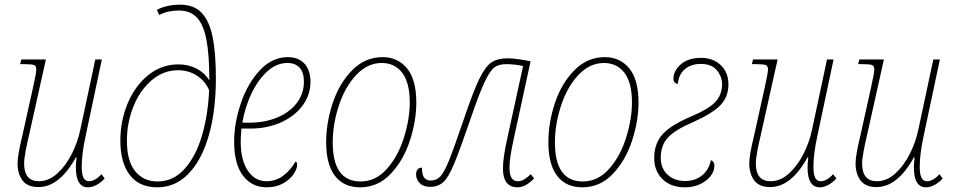

<svg xmlns="http://www.w3.org/2000/svg" viewBox="-20 -790 4073 820"><path d="M304 -75Q304 -90 307 -118H304Q234 9 144 9Q98 9 76.5 -19Q55 -47 55 -93Q55 -127 76 -213L121 -416Q135 -479 135 -493Q135 -508 126 -512Q117 -516 84 -516H66L71 -536H176L104 -213Q96 -180 89.5 -145.5Q83 -111 83 -92Q83 -16 146 -16Q188 -16 224.5 -49Q261 -82 286.5 -132.5Q312 -183 323 -236L387 -536H415L345 -206Q329 -131 329 -78Q329 -46 336.5 -31Q344 -16 360 -16Q373 -16 387 -24Q401 -32 413 -46L427 -28Q412 -11 393 -0.5Q374 10 356 10Q304 10 304 -75Z M494 -189Q494 -274 525.5 -349Q557 -424 613.5 -469.5Q670 -515 742 -515Q785 -515 819.5 -497Q854 -479 874 -447Q874 -554 862 -618.5Q850 -683 822 -714Q794 -745 743 -745Q696 -745 660 -726L650 -748Q692 -770 749 -770Q808 -770 841 -735.5Q874 -701 888 -632.5Q902 -564 902 -455Q902 -318 872 -212.5Q842 -107 785.5 -48.5Q729 10 652 10Q574 10 534 -43Q494 -96 494 -189ZM873 -405Q855 -446 819.5 -468Q784 -490 740 -490Q678 -490 628 -447.5Q578 -405 550 -335.5Q522 -266 522 -189Q522 -102 557.5 -58.5Q593 -15 653 -15Q721 -15 769.5 -70Q818 -125 843.5 -214Q869 -303 873 -405Z M980 -185Q980 -264 1008.5 -348.5Q1037 -433 1089.5 -489.5Q1142 -546 1209 -546Q1255 -546 1280.5 -518Q1306 -490 1306 -440Q1306 -385 1272.5 -339.5Q1239 -294 1180.5 -267.5Q1122 -241 1051 -241H1011Q1008 -205 1008 -185Q1008 -106 1038.5 -61Q1069 -16 1118 -16Q1158 -16 1189.5 -39.5Q1221 -63 1242 -100Q1249 -98 1249 -87Q1249 -68 1233 -45Q1217 -22 1187.5 -6Q1158 10 1119 10Q1056 10 1018 -39.5Q980 -89 980 -185ZM1045 -266Q1110 -266 1163.5 -288Q1217 -310 1247.5 -350Q1278 -390 1278 -441Q1278 -480 1260 -500.5Q1242 -521 1207 -521Q1161 -521 1121 -484.5Q1081 -448 1053.5 -389.5Q1026 -331 1015 -266Z M1373 -182Q1373 -267 1401.5 -351.5Q1430 -436 1485 -491Q1540 -546 1614 -546Q1679 -546 1718.5 -498Q1758 -450 1758 -352Q1758 -274 1730.5 -189.5Q1703 -105 1648.5 -47.5Q1594 10 1518 10Q1448 10 1410.5 -39Q1373 -88 1373 -182ZM1730 -352Q1730 -437 1698 -479Q1666 -521 1610 -521Q1549 -521 1501 -469.5Q1453 -418 1427 -338.5Q1401 -259 1401 -182Q1401 -15 1520 -15Q1585 -15 1633 -69.5Q1681 -124 1705.5 -203.5Q1730 -283 1730 -352Z M2128 -71Q2128 -114 2145 -192L2214 -508Q2179 -516 2141 -516Q2109 -516 2090.5 -501.5Q2072 -487 2048.5 -437Q2025 -387 1986 -272Q1942 -144 1918.5 -88Q1895 -32 1873 -12Q1851 8 1817 8Q1788 8 1772.5 -8Q1757 -24 1757 -45Q1757 -58 1763 -66Q1769 -74 1782 -74Q1782 -44 1791.5 -31.5Q1801 -19 1820 -19Q1845 -19 1861.5 -37.5Q1878 -56 1898 -105.5Q1918 -155 1961 -281Q2001 -400 2027 -453Q2053 -506 2079 -523.5Q2105 -541 2148 -541Q2168 -541 2196 -537Q2224 -533 2246 -528L2173 -192Q2164 -150 2160 -123Q2156 -96 2156 -72Q2156 -16 2192 -16Q2205 -16 2218 -23.5Q2231 -31 2247 -46L2261 -28Q2225 10 2190 10Q2128 10 2128 -71Z M2322 -182Q2322 -267 2350.5 -351.5Q2379 -436 2434 -491Q2489 -546 2563 -546Q2628 -546 2667.5 -498Q2707 -450 2707 -352Q2707 -274 2679.5 -189.5Q2652 -105 2597.5 -47.5Q2543 10 2467 10Q2397 10 2359.5 -39Q2322 -88 2322 -182ZM2679 -352Q2679 -437 2647 -479Q2615 -521 2559 -521Q2498 -521 2450 -469.5Q2402 -418 2376 -338.5Q2350 -259 2350 -182Q2350 -15 2469 -15Q2534 -15 2582 -69.5Q2630 -124 2654.5 -203.5Q2679 -283 2679 -352Z M2774 -114Q2774 -178 2810.5 -217.5Q2847 -257 2935 -294Q3006 -324 3034.5 -354Q3063 -384 3064 -429Q3064 -463 3041.5 -490Q3019 -517 2973 -517Q2932 -517 2905.5 -495Q2879 -473 2875 -432Q2867 -432 2861.5 -438Q2856 -444 2856 -452Q2856 -488 2888 -515.5Q2920 -543 2974 -543Q3025 -543 3058 -512Q3091 -481 3091 -429Q3091 -376 3056.5 -340.5Q3022 -305 2939 -268Q2860 -234 2831 -201Q2802 -168 2802 -117Q2802 -71 2831 -44Q2860 -17 2906 -17Q2948 -17 2977.5 -40Q3007 -63 3016 -106Q3023 -104 3027 -98Q3031 -92 3031 -82Q3031 -60 3015.5 -39Q3000 -18 2971 -4Q2942 10 2905 10Q2845 10 2809.5 -25Q2774 -60 2774 -114Z M3429 -75Q3429 -90 3432 -118H3429Q3359 9 3269 9Q3223 9 3201.5 -19Q3180 -47 3180 -93Q3180 -127 3201 -213L3246 -416Q3260 -479 3260 -493Q3260 -508 3251 -512Q3242 -516 3209 -516H3191L3196 -536H3301L3229 -213Q3221 -180 3214.5 -145.5Q3208 -111 3208 -92Q3208 -16 3271 -16Q3313 -16 3349.5 -49Q3386 -82 3411.5 -132.5Q3437 -183 3448 -236L3512 -536H3540L3470 -206Q3454 -131 3454 -78Q3454 -46 3461.5 -31Q3469 -16 3485 -16Q3498 -16 3512 -24Q3526 -32 3538 -46L3552 -28Q3537 -11 3518 -0.5Q3499 10 3481 10Q3429 10 3429 -75Z M3883 -75Q3883 -90 3886 -118H3883Q3813 9 3723 9Q3677 9 3655.5 -19Q3634 -47 3634 -93Q3634 -127 3655 -213L3700 -416Q3714 -479 3714 -493Q3714 -508 3705 -512Q3696 -516 3663 -516H3645L3650 -536H3755L3683 -213Q3675 -180 3668.5 -145.5Q3662 -111 3662 -92Q3662 -16 3725 -16Q3767 -16 3803.5 -49Q3840 -82 3865.5 -132.5Q3891 -183 3902 -236L3966 -536H3994L3924 -206Q3908 -131 3908 -78Q3908 -46 3915.5 -31Q3923 -16 3939 -16Q3952 -16 3966 -24Q3980 -32 3992 -46L4006 -28Q3991 -11 3972 -0.5Q3953 10 3935 10Q3883 10 3883 -75Z"/></svg>

Font: Noto Serif NarrowThin
Style: Italic
Weight: 250
Width: 4
Italic angle: -12°
Designer: Monotype Design Team
Foundry: Monotype Imaging Inc.
Version: Version 1.001